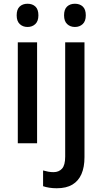

<svg xmlns="http://www.w3.org/2000/svg" viewBox="-20 -765 546 1025"><path d="M178 -539V0H75V-539ZM127 -745Q153 -745 169 -730Q185 -715 185 -683Q185 -652 168.5 -636.5Q152 -621 127 -621Q102 -621 85.5 -636.5Q69 -652 69 -683Q69 -715 85 -730Q101 -745 127 -745ZM283 240Q262 240 243 237Q224 234 210 229V145Q224 149 237.5 151.5Q251 154 266 154Q294 154 311 135.5Q328 117 328 71V-539H431V74Q431 127 415 164Q399 201 366.5 220.5Q334 240 283 240ZM322 -683Q322 -715 338 -730Q354 -745 380 -745Q406 -745 422 -730Q438 -715 438 -683Q438 -652 421.5 -636.5Q405 -621 380 -621Q355 -621 338.5 -636.5Q322 -652 322 -683Z"/></svg>

Font: Noto Sans Hebrew SemiCondensed Medium
Style: Regular
Weight: 500
Width: 4
Designer: Monotype Design Team
Foundry: Monotype Imaging Inc.
Version: Version 2.003